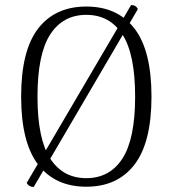

<svg xmlns="http://www.w3.org/2000/svg" viewBox="-20 -729 670 763"><path d="M86 -2 501 -709Q520 -709 528 -693L114 14Q95 14 86 -2ZM323 13Q199 13 131.5 -75Q64 -163 64 -345Q64 -528 131.5 -615.5Q199 -703 323 -703Q447 -703 514.5 -615.5Q582 -528 582 -345Q582 -163 514.5 -75Q447 13 323 13ZM323 -21Q416 -21 466.5 -99Q517 -177 517 -345Q517 -514 466.5 -592Q416 -670 323 -670Q230 -670 179.5 -592Q129 -514 129 -345Q129 -177 179.5 -99Q230 -21 323 -21Z"/></svg>

Font: Arima Light
Style: Regular
Weight: 300
Designer: Joana Correia and Natanael Gama
Foundry: NDISCOVER
Version: Version 1.101;gftools[0.9.23]